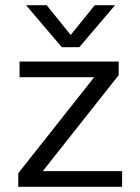

<svg xmlns="http://www.w3.org/2000/svg" viewBox="-20 -716 538 736"><path d="M80 -696H159L251 -582L343 -696H421L284 -535H217ZM50 -52 341 -420H55V-480H435V-428L144 -60H448V0H50Z"/></svg>

Font: Prompt Light
Style: Regular
Weight: 300
Designer: Katatrad Team
Foundry: CadsonDemak
Version: Version 1.001